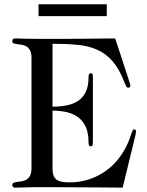

<svg xmlns="http://www.w3.org/2000/svg" viewBox="-20 -856 670 878"><path d="M124 -591.8Q124 -613.8 117.4 -625.7Q110.8 -637.7 101.1 -643.6Q91.3 -649.4 80.1 -651.1Q68.8 -652.8 59.1 -654.1Q49.3 -655.3 42.7 -657.7Q36.1 -660.2 36.1 -668Q36.1 -672.4 39.1 -676.3Q42 -680.2 48.8 -680.2Q58.1 -680.2 67.9 -679.9Q77.6 -679.7 91.6 -679.2Q105.5 -678.7 124.8 -678.5Q144 -678.2 171.9 -678.2Q218.3 -678.2 253.4 -678.2Q288.6 -678.2 316.7 -678.5Q344.7 -678.7 367.9 -679Q391.1 -679.2 412.8 -679.4Q434.6 -679.7 457 -679.9Q479.5 -680.2 506.8 -680.2L568.8 -491.2Q572.8 -478.5 574.5 -473.1Q576.2 -467.8 576.2 -463.9Q576.2 -460 573.7 -457.5Q571.3 -455.1 565.9 -455.1Q560.5 -455.1 557.4 -460.7Q554.2 -466.3 548.8 -480Q525.4 -541 494.6 -576.2Q463.9 -611.3 423.8 -628.9Q383.8 -646.5 333.5 -651.1Q283.2 -655.8 220.2 -655.8V-368.2Q255.9 -368.2 285.9 -374.3Q315.9 -380.4 337.9 -395.3Q359.9 -410.2 372.3 -435.8Q384.8 -461.4 384.8 -501Q384.8 -511.7 387 -516.4Q389.2 -521 395 -521Q401.9 -521 403.3 -516.4Q404.8 -511.7 404.8 -501V-207Q404.8 -196.3 403.3 -191.7Q401.9 -187 395 -187Q389.2 -187 387 -191.7Q384.8 -196.3 384.8 -207Q384.8 -248 372.3 -275.4Q359.9 -302.7 337.9 -319.3Q315.9 -335.9 285.9 -343Q255.9 -350.1 220.2 -350.1V-85.9Q220.2 -69.3 223.6 -57.1Q227.1 -44.9 235.6 -37.1Q244.1 -29.3 259 -25.6Q273.9 -22 296.9 -22Q345.7 -22 387.5 -35.9Q429.2 -49.8 463.1 -74Q497.1 -98.1 522.7 -131.1Q548.3 -164.1 564.9 -202.1Q572.8 -220.7 576.7 -232.7Q580.6 -244.6 583.3 -251.5Q585.9 -258.3 587.9 -261.2Q589.8 -264.2 594.2 -264.2Q602.1 -264.2 602.1 -254.9Q602.1 -251 599.4 -238Q596.7 -225.1 592.8 -210.9L541 2Q495.1 1.5 450.2 1.2Q405.3 1 359.9 0.7Q314.5 0.5 267.8 0.2Q221.2 0 171.9 0Q144 0 124.8 0.2Q105.5 0.5 91.6 1Q77.6 1.5 67.9 1.7Q58.1 2 48.8 2Q42 2 39.1 -1.7Q36.1 -5.4 36.1 -9.8Q36.1 -17.6 42.7 -20.3Q49.3 -22.9 59.1 -24.2Q68.8 -25.4 80.1 -27.1Q91.3 -28.8 101.1 -34.7Q110.8 -40.5 117.4 -52.5Q124 -64.5 124 -85.9ZM468.3 -782.2H156.2V-836.4H468.3Z"/></svg>

Font: XB Zar
Style: Regular
Weight: 400
Designer: Behnam
Foundry: Irmug
Version: Version 8.005 2009